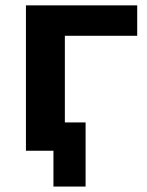

<svg xmlns="http://www.w3.org/2000/svg" viewBox="-20 -559 546 712"><path d="M76.2 -539.1H488.8V-426.3H220.5V0H76.2ZM178.2 0H88.4V-105H297.4V132.8H178.2Z"/></svg>

Font: Min Sans VF VF
Style: Regular
Weight: 400
Designer: Jinseong-Kim, NotoSansCJK, Nunito
Foundry: Jinseong-Kim
Version: Version 1.420;Glyphs 3.1.2 (3151)